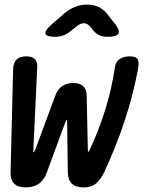

<svg xmlns="http://www.w3.org/2000/svg" viewBox="-20 -805 640 835"><path d="M92 10Q58 10 41.5 -6.5Q25 -23 26 -57L37 -503Q38 -532 52 -546Q66 -560 94 -560Q119 -560 131 -548.5Q143 -537 142 -514L125 -153Q124 -143 126 -142Q128 -143 133 -153L220 -388Q230 -416 249.5 -430Q269 -444 298 -444Q327 -444 342 -430Q357 -416 357 -388L362 -153Q363 -143 363.5 -143Q364 -143 370 -153Q412 -243 439.5 -333.5Q467 -424 480 -514Q483 -537 501 -548.5Q519 -560 544 -560Q572 -560 579 -546.5Q586 -533 580 -503Q559 -392 522 -279.5Q485 -167 433 -56Q418 -25 398 -7.5Q378 10 344 10Q310 10 293 -6Q276 -22 275 -55L272 -273Q272 -284 270 -284Q268 -284 264 -273L184 -56Q172 -22 149 -6Q126 10 92 10ZM220 -645Q181 -645 177.5 -658.5Q174 -672 206 -700L260 -747Q283 -766 307 -775.5Q331 -785 358 -785Q385 -785 406.5 -775.5Q428 -766 444 -747L481 -700Q503 -672 495 -658.5Q487 -645 448 -645Q428 -645 413 -651.5Q398 -658 386 -672L373 -688Q360 -704 344.5 -704Q329 -704 310 -688L290 -672Q274 -658 257 -651.5Q240 -645 220 -645Z"/></svg>

Font: Maple Mono SemiBold
Style: Italic
Weight: 600
Italic angle: -10°
Monospace: yes
Designer: subframe7536
Version: Version 7.000